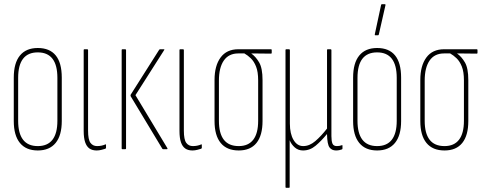

<svg xmlns="http://www.w3.org/2000/svg" viewBox="-20 -715 2315 920"><path d="M161 6Q105 6 75.5 -30Q46 -66 46 -135V-343Q46 -413 75.5 -449Q105 -485 161 -485Q218 -485 247 -449.5Q276 -414 276 -343V-135Q276 -66 246.5 -30Q217 6 161 6ZM161 -15Q208 -15 231.5 -45.5Q255 -76 255 -136V-342Q255 -403 231.5 -433.5Q208 -464 161 -464Q114 -464 90.5 -433.5Q67 -403 67 -342V-136Q67 -76 90.5 -45.5Q114 -15 161 -15Z M443 6Q422 6 408.5 -3.5Q395 -13 388 -33.5Q381 -54 381 -88V-475Q381 -479 384 -479H398Q402 -479 402 -475V-89Q402 -46 413.5 -30.5Q425 -15 445 -15Q456 -15 466 -17Q476 -19 485 -23Q488 -25 488 -21V-6Q488 -4 484 -2Q477 0 466 3Q455 6 443 6Z M762 0Q760 0 758 -2L606 -254Q605 -257 606 -261L743 -477Q745 -479 748 -479H765Q767 -479 767.5 -478Q768 -477 766 -474L629 -259L782 -5Q784 0 779 0ZM566 0Q563 0 563 -4V-475Q563 -479 566 -479H580Q584 -479 584 -475V-4Q584 0 580 0Z M902 6Q881 6 867.5 -3.5Q854 -13 847 -33.5Q840 -54 840 -88V-475Q840 -479 843 -479H857Q861 -479 861 -475V-89Q861 -46 872.5 -30.5Q884 -15 904 -15Q915 -15 925 -17Q935 -19 944 -23Q947 -25 947 -21V-6Q947 -4 943 -2Q936 0 925 3Q914 6 902 6Z M1124 6Q1067 6 1037.5 -30Q1008 -66 1008 -135V-332Q1008 -400 1037 -439.5Q1066 -479 1122 -479H1279Q1282 -479 1282 -475V-462Q1282 -458 1279 -458L1185 -459V-458Q1206 -443 1222 -415.5Q1238 -388 1238 -331V-135Q1238 -66 1209 -30Q1180 6 1124 6ZM1124 -15Q1170 -15 1193.5 -45.5Q1217 -76 1217 -136V-330Q1217 -371 1207 -396Q1197 -421 1182 -435.5Q1167 -450 1151 -459H1122Q1076 -459 1052.5 -425Q1029 -391 1029 -329V-136Q1029 -76 1052.5 -45.5Q1076 -15 1124 -15Z M1351 185Q1348 185 1348 181V-475Q1348 -479 1351 -479H1365Q1369 -479 1369 -475V-123Q1369 -74 1386.5 -44.5Q1404 -15 1433 -15Q1463 -15 1491 -39Q1519 -63 1547 -99V-475Q1547 -479 1550 -479H1564Q1568 -479 1568 -475V-63Q1568 -39 1573 -27Q1578 -15 1594 -15Q1601 -15 1606.5 -16Q1612 -17 1617 -19Q1621 -21 1621 -17V-3Q1621 0 1618 1Q1613 3 1605.5 4.5Q1598 6 1590 6Q1570 6 1559 -8.5Q1548 -23 1547 -71V-73Q1519 -39 1492 -16.5Q1465 6 1432 6Q1409 6 1392.5 -8.5Q1376 -23 1368 -43V181Q1368 185 1365 185Z M1787 6Q1731 6 1701.5 -30Q1672 -66 1672 -135V-343Q1672 -413 1701.5 -449Q1731 -485 1787 -485Q1844 -485 1873 -449.5Q1902 -414 1902 -343V-135Q1902 -66 1872.5 -30Q1843 6 1787 6ZM1787 -15Q1834 -15 1857.5 -45.5Q1881 -76 1881 -136V-342Q1881 -403 1857.5 -433.5Q1834 -464 1787 -464Q1740 -464 1716.5 -433.5Q1693 -403 1693 -342V-136Q1693 -76 1716.5 -45.5Q1740 -15 1787 -15ZM1778 -546Q1775 -546 1776 -551L1806 -691Q1807 -695 1810 -695H1824Q1828 -695 1827 -690L1795 -549Q1794 -546 1791 -546Z M2110 6Q2053 6 2023.5 -30Q1994 -66 1994 -135V-332Q1994 -400 2023 -439.5Q2052 -479 2108 -479H2265Q2268 -479 2268 -475V-462Q2268 -458 2265 -458L2171 -459V-458Q2192 -443 2208 -415.5Q2224 -388 2224 -331V-135Q2224 -66 2195 -30Q2166 6 2110 6ZM2110 -15Q2156 -15 2179.5 -45.5Q2203 -76 2203 -136V-330Q2203 -371 2193 -396Q2183 -421 2168 -435.5Q2153 -450 2137 -459H2108Q2062 -459 2038.5 -425Q2015 -391 2015 -329V-136Q2015 -76 2038.5 -45.5Q2062 -15 2110 -15Z"/></svg>

Font: Sofia Sans Extra Condensed Thin
Style: Regular
Weight: 250
Version: Version 4.100